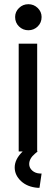

<svg xmlns="http://www.w3.org/2000/svg" viewBox="-20 -721 266 914"><path d="M157 -513V-2L159 0L146 11Q119 34 119 60Q119 78 133.5 91Q148 104 170 105H178L168 173H159Q110 169 80 141Q50 113 50 76Q50 37 88 0H69V-513ZM52 -640Q52 -665 70.5 -683Q89 -701 115 -701Q141 -701 159.5 -683Q178 -665 178 -640Q178 -613 159.5 -595Q141 -577 115 -577Q89 -577 70.5 -595Q52 -613 52 -640Z"/></svg>

Font: Lineal
Style: Regular
Weight: 400
Designer: Created by Frank Adebiaye with contributions from Anton Moglia & Ariel Martín Pérez
Created by Frank ADEBIAYE with FontF
Foundry: Velvetyne Type Foundry
Version: Version 2.000